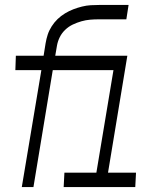

<svg xmlns="http://www.w3.org/2000/svg" viewBox="-20 -755 640 775"><path d="M68 0 147 -472H42L44 -530H156L164 -580Q167 -598 172.5 -615Q178 -632 188.5 -648.5Q199 -665 212.5 -678Q226 -691 242.5 -701Q259 -711 276 -717.5Q293 -724 311 -728.5Q329 -733 346.5 -734Q364 -735 381 -735H499L490 -677H379Q361 -677 343.5 -675.5Q326 -674 308.5 -669Q291 -664 274 -656Q257 -648 243 -634.5Q229 -621 221 -604.5Q213 -588 210 -571L203 -530H328L325 -472H193L115 0ZM237 0 240 -58H369L438 -472H325L328 -530H494L416 -58H529L526 0Z"/></svg>

Font: Iosevka Curly LtExObl
Style: Regular
Weight: 300
Width: 7
Italic angle: -9°
Monospace: yes
Designer: Belleve Invis
Foundry: Belleve Invis
Version: Version 11.1.0; ttfautohint (v1.8.3)